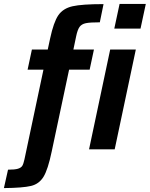

<svg xmlns="http://www.w3.org/2000/svg" viewBox="-87 -763 765 981"><path d="M38 51 135 -407H54L76 -510H157L169 -566Q187 -650 211 -685Q235 -720 283.5 -731Q332 -742 442 -742L423 -649Q373 -649 351.5 -644.5Q330 -640 319.5 -625.5Q309 -611 302 -577L288 -510H393L371 -407H266L177 12Q158 103 135.5 140Q113 177 71.5 187Q30 197 -67 198L-46 104Q-11 104 5 99Q21 94 27 84Q33 74 38 51ZM497 -617 524 -743H658L631 -617ZM368 0 476 -510H607L499 0Z"/></svg>

Font: Saira Semi Condensed SemiBold
Style: Italic
Weight: 600
Width: 4
Italic angle: -12°
Designer: Hector Gatti with collaboration of the Omnibus-Type team
Foundry: Omnibus-Type
Version: Version 1.001; ttfautohint (v1.8)